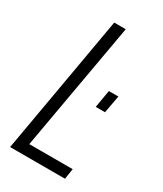

<svg xmlns="http://www.w3.org/2000/svg" viewBox="-175 -755 701 824"><g transform="rotate(30 175.0 -343.0)"><path d="M19 0 139 -686H196L84 -52H299L291 0ZM251 -333 266 -420H313L297 -333Z"/></g></svg>

Font: Archivo ExtraCondensed ExtraLight
Style: Italic
Weight: 250
Width: 2
Italic angle: -10°
Designer: Hector Gatti
Foundry: Omnibus-Type
Version: Version 2.001